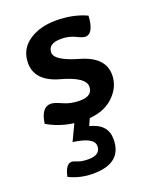

<svg xmlns="http://www.w3.org/2000/svg" viewBox="-126 -503 653 808"><g transform="rotate(-20 200.0 -99.0)"><path d="M196.8 6.8Q102.1 6.8 30.3 -36.1Q40 -106.9 83 -106.9Q98.1 -106.9 130.4 -92Q162.6 -77.1 203.6 -77.1Q260.7 -77.1 260.7 -119.1Q260.7 -161.6 156.2 -190.2Q51.8 -218.8 51.8 -299.8Q51.8 -360.4 100.3 -394.5Q148.9 -428.7 222.7 -428.7Q299.8 -428.7 359.4 -400.9Q354.5 -321.8 316.9 -321.8Q305.7 -321.8 278.6 -335.2Q251.5 -348.6 216.8 -348.6Q158.7 -348.6 158.7 -308.1Q158.7 -272 263.2 -242.2Q367.7 -212.4 367.7 -132.8Q367.7 -77.6 321.8 -35.4Q275.9 6.8 196.8 6.8ZM150.9 231Q93.8 231 43.9 206.5Q54.7 152.8 81.5 152.8Q90.3 152.8 106.7 159.9Q123 167 152.8 167Q207 167 207 127.4Q207 88.4 114.3 76.2L152.8 -4.9H221.7L203.1 37.1Q280.8 55.7 280.8 123.5Q280.8 231 150.9 231Z"/></g></svg>

Font: Bainsley
Style: Bold
Weight: 700
Designer: Paul James MIller
Foundry: High-Logic / Made with FontCreator
Version: Version 1.411;March 28, 2021;FontCreator 13.0.0.2683 64-bit